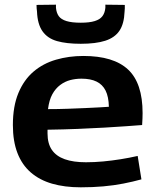

<svg xmlns="http://www.w3.org/2000/svg" viewBox="-20 -790 663 820"><path d="M325 10Q256 10 202.5 -5.5Q149 -21 111.5 -53.5Q74 -86 54.5 -136.5Q35 -187 35 -256Q35 -336 58.5 -392.5Q82 -449 123 -484Q164 -519 219 -535Q274 -551 336 -551Q465 -551 527 -493Q589 -435 589 -307Q589 -298 588.5 -284Q588 -270 587 -256Q561 -254 520 -251Q479 -248 426.5 -245Q374 -242 312.5 -239.5Q251 -237 183 -236Q183 -232 183 -228.5Q183 -225 183 -220Q183 -177 201.5 -150Q220 -123 256.5 -110Q293 -97 347 -97Q383 -97 420.5 -100.5Q458 -104 495.5 -110Q533 -116 568 -124L584 -24Q548 -14 507 -6Q466 2 421 6Q376 10 325 10ZM185 -324Q229 -324 269.5 -325.5Q310 -327 345 -328.5Q380 -330 405.5 -331.5Q431 -333 445 -334Q444 -377 431 -403Q418 -429 392.5 -441.5Q367 -454 328 -454Q303 -454 280 -448Q257 -442 237 -427Q217 -412 203.5 -387.5Q190 -363 185 -324ZM325 -603Q264 -603 223.5 -614.5Q183 -626 161.5 -656.5Q140 -687 138 -741Q137 -748 136.5 -754.5Q136 -761 136 -769L219 -770Q219 -766 219 -763Q219 -760 219 -757Q221 -735 231 -721Q241 -707 264 -700Q287 -693 325 -693Q362 -693 384.5 -700Q407 -707 417.5 -721Q428 -735 430 -757Q430 -760 430 -763Q430 -766 430 -770L513 -769Q513 -761 513 -754Q513 -747 512 -740Q510 -688 490 -658.5Q470 -629 429.5 -616Q389 -603 325 -603Z"/></svg>

Font: Georama SemiExpanded SemiBold
Style: Regular
Weight: 600
Width: 6
Designer: Jean-Baptiste Levee
Foundry: Production Type
Version: Version 1.001